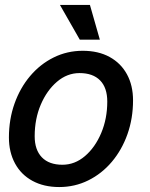

<svg xmlns="http://www.w3.org/2000/svg" viewBox="-20 -745 604 775"><path d="M219 10Q157 10 111 -15Q65 -40 40.5 -85.5Q16 -131 16 -190Q16 -263 38.5 -326.5Q61 -390 101.5 -438Q142 -486 196.5 -513Q251 -540 314 -540Q377 -540 422.5 -515Q468 -490 492.5 -445Q517 -400 517 -340Q517 -267 494.5 -203.5Q472 -140 431.5 -92Q391 -44 336.5 -17Q282 10 219 10ZM232 -80Q282 -80 323 -115Q364 -150 388.5 -208Q413 -266 413 -335Q413 -391 384 -420.5Q355 -450 301 -450Q251 -450 210 -415Q169 -380 144.5 -322.5Q120 -265 120 -195Q120 -140 149 -110Q178 -80 232 -80ZM302 -585 222 -725H343L383 -585Z"/></svg>

Font: Radio Canada Big
Style: Italic
Weight: 400
Italic angle: -12°
Designer: Étienne Aubert Bonn
Foundry: Coppers and Brasses
Version: Version 1.001